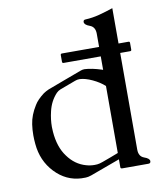

<svg xmlns="http://www.w3.org/2000/svg" viewBox="-82 -781 729 860"><g transform="rotate(-10 282.5 -350.5)"><path d="M398.9 -376Q377 -396 345 -410.9Q313 -425.8 288.1 -426.8H286.1Q276.4 -426.8 266.6 -422.9Q249 -416.5 231.7 -409.9Q214.4 -403.3 196.8 -397Q184.6 -392.1 177.2 -384.3Q147 -352.1 136.7 -306.2Q128.4 -271.5 128.4 -237.3Q128.4 -226.6 129.4 -215.3Q134.8 -145 167.5 -101.1Q200.2 -55.7 249.5 -42Q268.1 -36.6 287.1 -36.6Q293 -36.6 299.3 -37.1Q310.1 -38.1 324.7 -43.5Q335.9 -47.4 359.9 -56.4Q383.8 -65.4 398.9 -71.3ZM398.9 -42.5 264.6 6.8Q249 12.2 238.8 12.2H218.8Q149.4 8.8 99.1 -44.4Q48.8 -97.7 42 -175.3Q40 -195.8 40 -214.8Q40 -240.2 43.5 -264.2Q49.3 -305.7 75.7 -347.2Q88.4 -368.7 119.1 -392.1Q129.9 -399.4 143.1 -405.3Q182.1 -419.9 221.4 -434.6Q260.7 -449.2 300.3 -463.9Q308.6 -466.8 315.9 -466.8H318.4Q349.6 -465.3 394 -451.2Q397.9 -449.7 398.9 -449.2V-510.7H230Q223.6 -510.7 223.6 -517.1V-547.4Q223.6 -553.7 230 -553.7H398.9V-613.8Q398.9 -645 374.5 -653.8Q350.1 -662.6 350.1 -675.3Q350.1 -685.5 360.4 -685.5Q392.6 -687 424.1 -695.3Q455.6 -703.6 487.3 -714.4V-553.7H532.7Q538.6 -553.7 538.6 -547.4V-517.1Q538.6 -510.7 532.7 -510.7H487.3V-71.3Q487.3 -39.6 511.7 -31Q536.1 -22.5 536.1 -10.3Q536.1 0 525.9 0H407.2Q398.9 0 398.9 -6.3Z"/></g></svg>

Font: Caudex
Style: Regular
Weight: 400
Version: Version 1.04